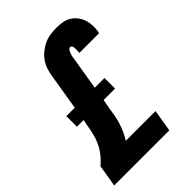

<svg xmlns="http://www.w3.org/2000/svg" viewBox="-218 -839 936 936"><g transform="rotate(-45 250.0 -371.5)"><path d="M4 0 23 -114Q44 -131 61.5 -153Q79 -175 90.5 -199.5Q102 -224 108 -249.5Q114 -275 118 -300L124 -331H78V-404H136L167 -592Q170 -613 177 -633.5Q184 -654 196.5 -672Q209 -690 227 -704.5Q245 -719 265 -728Q285 -737 306 -740Q327 -743 348 -743Q369 -743 389.5 -739.5Q410 -736 426.5 -726Q443 -716 455 -700.5Q467 -685 473.5 -666.5Q480 -648 481 -627.5Q482 -607 479 -586Q478 -583 477.5 -581Q477 -579 476 -577H340L341 -579Q342 -587 342 -594Q342 -601 342 -608Q342 -615 339 -622Q336 -629 329 -629Q324 -629 319.5 -624.5Q315 -620 313 -615Q311 -610 309 -605Q307 -600 305.5 -594.5Q304 -589 303.5 -584Q303 -579 302 -574L274 -404H341V-331H262L253 -282Q250 -260 246 -238.5Q242 -217 235.5 -196Q229 -175 219.5 -154Q210 -133 198 -114H403L384 0Z"/></g></svg>

Font: Iosevka Curly Slab Heavy
Style: Italic
Weight: 900
Italic angle: -9°
Monospace: yes
Designer: Belleve Invis
Foundry: Belleve Invis
Version: Version 22.1.2; ttfautohint (v1.8.4)